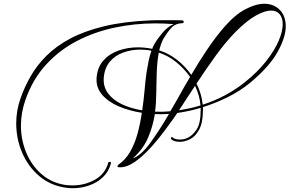

<svg xmlns="http://www.w3.org/2000/svg" viewBox="-20 -840 1535 1018"><path d="M365 158Q347 158 327 155Q246 143 187.5 93Q129 43 97.5 -30.5Q66 -104 66 -186Q66 -253 88 -316Q109 -377 142 -435Q175 -493 226 -544Q277 -595 351.5 -635Q426 -675 531 -700.5Q636 -726 778 -732Q792 -733 811.5 -733Q831 -733 851 -733Q879 -733 905 -733Q931 -733 946 -732Q954 -732 954 -724Q954 -717 946 -717Q910 -716 888 -692Q866 -668 844 -630Q832 -605 824 -573Q875 -557 919 -522.5Q963 -488 994 -443Q1035 -513 1079.5 -579Q1124 -645 1171 -699Q1227 -763 1282 -791.5Q1337 -820 1381 -820Q1432 -820 1463.5 -787.5Q1495 -755 1495 -700Q1495 -642 1451.5 -564Q1408 -486 1306 -401Q1255 -359 1190.5 -326.5Q1126 -294 1056 -272V-257Q1056 -190 1036 -153Q1016 -116 987.5 -102Q959 -88 934 -88Q915 -88 901.5 -93.5Q888 -99 886 -106V-108Q886 -113 891 -113.5Q896 -114 897 -109Q898 -108 908 -104Q918 -100 934 -100Q942 -100 951 -101.5Q960 -103 970 -107Q998 -118 1021 -151Q1044 -184 1044 -257V-268Q984 -250 920 -241Q910 -226 900 -211.5Q890 -197 879 -183Q833 -118 786 -65Q739 -12 694.5 18.5Q650 49 611 47Q603 47 603 41Q603 37 607 34Q646 7 670.5 -36Q695 -79 709.5 -132.5Q724 -186 732 -242Q667 -252 611 -275.5Q555 -299 522 -337Q489 -375 492 -426Q496 -483 528 -519Q560 -555 608.5 -572Q657 -589 710 -589Q730 -589 749 -587Q768 -585 787 -581Q792 -596 799 -607Q814 -633 841 -665.5Q868 -698 901 -712Q877 -714 852.5 -715Q828 -716 803 -716Q694 -716 587.5 -693.5Q481 -671 387.5 -622.5Q294 -574 223 -496Q152 -418 114 -308Q91 -241 91 -174Q91 -98 119.5 -30Q148 38 201 84Q254 130 329 141Q338 142 347 142.5Q356 143 365 143Q429 143 483 113Q537 83 554 23Q555 18 561 18Q570 18 568 27Q556 71 525 100Q494 129 452 143.5Q410 158 365 158ZM1055 -285Q1179 -325 1277 -403Q1347 -459 1391.5 -516Q1436 -573 1457.5 -623.5Q1479 -674 1479 -712Q1479 -745 1463 -764.5Q1447 -784 1417 -784Q1385 -784 1337.5 -758Q1290 -732 1229 -671Q1176 -617 1124 -545Q1072 -473 1022 -397Q1035 -371 1043.5 -342.5Q1052 -314 1055 -285ZM734 -255Q742 -309 746.5 -361.5Q751 -414 757 -456Q762 -488 768 -517Q774 -546 783 -571Q755 -577 724 -577Q677 -577 633.5 -561.5Q590 -546 562 -512.5Q534 -479 530 -426Q527 -380 553 -345Q579 -310 626 -287.5Q673 -265 734 -255ZM802 -248Q822 -247 842.5 -247.5Q863 -248 883 -250Q909 -293 934.5 -339.5Q960 -386 988 -432Q957 -476 914.5 -510.5Q872 -545 822 -561Q813 -513 811 -456Q809 -399 808.5 -344.5Q808 -290 802 -248ZM929 -255Q958 -260 986.5 -266Q1015 -272 1043 -281Q1039 -334 1014 -385ZM684 0Q728 -16 776 -81.5Q824 -147 876 -236Q857 -235 838 -234.5Q819 -234 801 -235Q791 -171 765 -110Q739 -49 684 0Z"/></svg>

Font: Mea Culpa
Style: Regular
Weight: 400
Designer: Robert E. Leuschke
Foundry: Robert E. Leuschke
Version: Version 1.010; ttfautohint (v1.8.3)